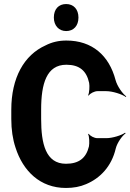

<svg xmlns="http://www.w3.org/2000/svg" viewBox="-20 -922 646 952"><path d="M307 -110C206 -110 184 -211 184 -332V-379C184 -507 211 -601 309 -601C374 -601 409 -571 422 -511C425 -495 423 -461 417 -450L420 -448C426 -459 449 -470 463 -470H507C538 -470 585 -455 604 -441L606 -444C587 -458 561 -495 553 -525C521 -647 437 -721 309 -721C271 -721 237 -713 206 -697C99 -649 36 -536 36 -378V-332C36 -279 43 -232 57 -190C94 -74 179 10 307 10C344 10 377 4 407 -9C476 -38 533 -96 554 -186C561 -214 585 -248 603 -261L600 -264C583 -251 537 -237 508 -237H462C448 -237 426 -248 420 -259L417 -256C423 -246 424 -212 421 -196C407 -138 371 -110 307 -110ZM308 -768C345 -768 369 -794 369 -835C369 -876 345 -902 308 -902C271 -902 247 -877 247 -835C247 -795 272 -768 308 -768Z"/></svg>

Font: Asimov
Style: EdgeNar
Weight: 500
Designer: Google
Version: Version 2.000980: 2014